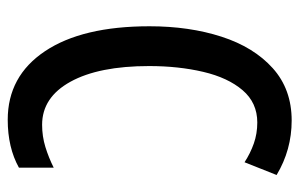

<svg xmlns="http://www.w3.org/2000/svg" viewBox="-159 -606 775 497"><g transform="rotate(90 228.5 -357.5)"><path d="M297 -636Q246 -636 213.5 -598Q181 -560 166 -496Q151 -432 151 -356Q151 -226 191.5 -152.5Q232 -79 303 -79Q333 -79 360.5 -87.5Q388 -96 414 -109V-19Q362 10 290 10Q177 10 112.5 -86.5Q48 -183 48 -357Q48 -460 75 -543.5Q102 -627 156.5 -676Q211 -725 292 -725Q368 -725 433 -686L400 -603Q377 -618 351.5 -627Q326 -636 297 -636Z"/></g></svg>

Font: Noto Sans ExtraCondensed Medium
Style: Regular
Weight: 500
Width: 2
Designer: Monotype Design Team
Foundry: Monotype Imaging Inc.
Version: Version 2.013; ttfautohint (v1.8.4.7-5d5b)